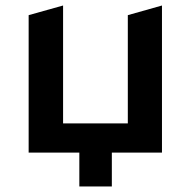

<svg xmlns="http://www.w3.org/2000/svg" viewBox="-20 -554 693 697"><path d="M568 0V-534L444 -499V-106H209V-534L84 -499V0H268V123H386V0Z"/></svg>

Font: Talent
Style: Bold
Weight: 600
Designer: Mike Powis
Version: Version 1.001;hotconv 1.0.109;makeotfexe 2.5.65596